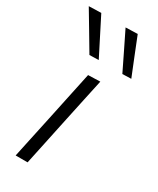

<svg xmlns="http://www.w3.org/2000/svg" viewBox="-211 -839 740 899"><g transform="rotate(30 159.0 -389.0)"><path d="M41 0Q53 -55.5 63.8 -106.8Q74.5 -158 88 -219.5L98.5 -269Q112.5 -334.5 123.5 -387.2Q134.5 -440 146.5 -495.5L211.5 -497.5Q199 -441 188 -388.5Q177 -336 162.5 -269L152 -219.5Q139 -158 128.2 -106.8Q117.5 -55.5 105.5 0ZM105 -580Q76 -629 46.8 -678Q17.5 -727 -12 -776.5L54.5 -778.5Q79.5 -729.5 104.5 -680Q129.5 -630.5 154.5 -581.5ZM283 -580Q259 -629.5 234.8 -679Q210.5 -728.5 187 -776.5L251.5 -778.5Q271 -729.5 290.8 -680Q310.5 -630.5 330.5 -581.5Z"/></g></svg>

Font: Commissioner Light
Style: Italic
Weight: 300
Italic angle: -12°
Designer: Kostas Bartsokas
Foundry: Kostas Bartsokas
Version: Version 1.000; ttfautohint (v1.8.3)